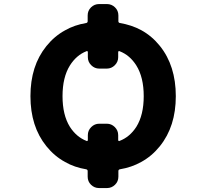

<svg xmlns="http://www.w3.org/2000/svg" viewBox="-20 -873 1040 970"><path d="M480.5 77.1Q457 77.1 439.9 60.5Q422.9 43.9 422.9 19.5V-8.8Q422.9 -15.6 416 -17.6Q356.4 -27.3 308.6 -54.7Q254.9 -84 214.4 -134.3Q173.8 -184.6 153.8 -247.6Q133.8 -310.5 133.8 -387.2Q133.8 -463.9 153.8 -526.9Q173.8 -589.8 214.4 -640.1Q254.9 -690.4 308.6 -719.7Q356.4 -747.1 416 -756.8Q422.9 -758.8 422.9 -765.6V-794.9Q422.9 -819.3 439.9 -835.9Q457 -852.5 480.5 -852.5H520.5Q543.9 -852.5 561 -835.9Q578.1 -819.3 578.1 -794.9V-765.6Q578.1 -758.8 585 -756.8Q644.5 -747.1 693.4 -720.7Q747.1 -691.4 787.6 -641.1Q828.1 -590.8 848.1 -527.3Q868.2 -463.9 868.2 -387.2Q868.2 -310.5 848.1 -247.6Q828.1 -184.6 787.6 -134.3Q747.1 -84 693.4 -54.7Q644.5 -27.3 585 -17.6Q578.1 -15.6 578.1 -8.8V19.5Q578.1 43.9 561 60.5Q543.9 77.1 520.5 77.1ZM519.5 -248Q543 -248 560.1 -231Q577.1 -213.9 577.1 -190.4V-166Q577.1 -163.1 579.1 -161.1Q581.1 -160.2 582 -160.2Q583 -160.2 584 -161.1Q635.7 -180.7 668.9 -232.4Q706.1 -292 706.1 -387.2Q706.1 -482.4 668.9 -542Q635.7 -594.7 584 -614.3Q583 -615.2 582 -615.2Q581.1 -615.2 579.1 -614.3Q577.1 -612.3 577.1 -609.4V-584Q577.1 -560.5 560.1 -543.5Q543 -526.4 519.5 -526.4H481.4Q458 -526.4 440.9 -543.5Q423.8 -560.5 423.8 -584V-609.4Q423.8 -612.3 421.9 -614.3Q419.9 -615.2 418.9 -615.2Q418 -615.2 417 -614.3Q366.2 -594.7 333 -542Q295.9 -482.4 295.9 -387.2Q295.9 -292 333 -232.4Q366.2 -180.7 417 -161.1Q418 -160.2 418.9 -160.2Q419.9 -160.2 421.9 -161.1Q423.8 -163.1 423.8 -166V-190.4Q423.8 -213.9 440.9 -231Q458 -248 481.4 -248Z"/></svg>

Font: Rounded Mgen+ 1m bold
Style: Bold
Weight: 700
Designer: [Source Han Sans]
Ryoko NISHIZUKA  (kana & ideographs); Paul D. Hunt (Latin, Greek & Cyrillic); Wenlong ZHANG  (bopomofo
Version: Version 1.059.20150602